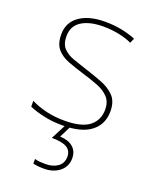

<svg xmlns="http://www.w3.org/2000/svg" viewBox="-145 -618 748 939"><g transform="rotate(20 229.0 -149.0)"><path d="M411 -134Q411 -67 361.5 -28.5Q312 10 213 10Q158 10 113 -0.5Q68 -11 39 -24V-54Q119 -15 213 -15Q304 -15 344 -47Q384 -79 384 -134Q384 -173 362.5 -196.5Q341 -220 304.5 -234.5Q268 -249 224 -262Q178 -276 139.5 -290.5Q101 -305 78.5 -331.5Q56 -358 56 -407Q56 -469 105 -503.5Q154 -538 238 -538Q285 -538 326 -529.5Q367 -521 398 -508L387 -483Q359 -497 318.5 -505Q278 -513 238 -513Q166 -513 124.5 -486.5Q83 -460 83 -407Q83 -366 103.5 -344.5Q124 -323 158.5 -311Q193 -299 233 -286Q277 -272 318 -256Q359 -240 385 -212.5Q411 -185 411 -134ZM314 145Q314 188 282 214Q250 240 201 240Q167 240 144 234V210Q157 214 169.5 215Q182 216 201 216Q239 216 264 198Q289 180 289 146Q289 114 264 99.5Q239 85 186 85L230 0H255L222 65Q266 67 290 88Q314 109 314 145Z"/></g></svg>

Font: Noto Sans Cherokee Thin
Style: Regular
Weight: 100
Designer: Monotype Design Team
Foundry: Monotype Imaging Inc.
Version: Version 2.001; ttfautohint (v1.8.4.7-5d5b)